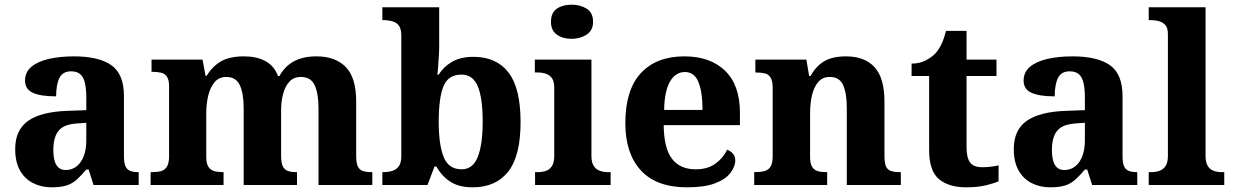

<svg xmlns="http://www.w3.org/2000/svg" viewBox="-20 -791 5274 821"><path d="M201 10Q157 10 121.5 -8Q86 -26 65.5 -62Q45 -98 45 -154Q45 -235 100 -274Q155 -313 268 -317L349 -320V-373Q349 -410 343.5 -435Q338 -460 324 -473Q310 -486 284 -486Q248 -486 234 -457.5Q220 -429 220 -379Q153 -379 120 -394.5Q87 -410 87 -446Q87 -483 115 -506Q143 -529 190.5 -539.5Q238 -550 296 -550Q403 -550 456.5 -512Q510 -474 510 -380V-125Q510 -97 515.5 -82.5Q521 -68 534 -61.5Q547 -55 570 -55H573V0H380L359 -66H349Q327 -40 307.5 -22.5Q288 -5 263 2.5Q238 10 201 10ZM261 -64Q288 -64 308 -80Q328 -96 338.5 -124.5Q349 -153 349 -190V-266L307 -263Q269 -260 248 -247Q227 -234 217.5 -209.5Q208 -185 208 -150Q208 -107 221 -85.5Q234 -64 261 -64Z M624 0V-55H631Q654 -55 669.5 -59.5Q685 -64 694 -78.7Q703 -93.5 703 -123V-421.3Q703 -448.2 694.5 -462.1Q686 -476 669.5 -480Q653 -484 630 -484H628V-536H846L859 -467H863.7Q888 -507 924.6 -528.5Q961.2 -550 1024 -550Q1077 -550 1114.5 -530Q1152 -510 1168.9 -466H1175Q1198 -508 1237 -529Q1276 -550 1334 -550Q1414 -550 1458.5 -504.5Q1503 -459 1503 -357V-126Q1503 -94 1510 -79.5Q1517 -65 1531 -60Q1545 -55 1568.4 -55H1572V0H1342V-327Q1342 -390.9 1325.6 -426.5Q1309.1 -462 1266.6 -462Q1236 -462 1217.6 -441.9Q1199.1 -421.9 1190.6 -389.4Q1182 -357 1182 -319.3V-126.3Q1182 -94 1189.5 -79.5Q1197 -65 1211 -60Q1225 -55 1247 -55H1250V0H1022V-327Q1022 -390.9 1005.6 -426.5Q989.1 -462 947.6 -462Q916 -462 897.5 -439.5Q879 -417 870.5 -382.5Q862 -348.1 862 -308V-119.1Q862 -92.1 871 -78Q880 -64 895.5 -59.5Q911 -55 933 -55H936V0Z M2001 10Q1942 10 1905 -14.5Q1868 -39 1846 -79H1838L1808 0H1615V-55H1619Q1639 -55 1656.5 -60Q1674 -65 1685 -79.5Q1696 -94 1696 -124V-638Q1696 -667 1686 -681Q1676 -695 1657.5 -700Q1639 -705 1619 -705H1615V-760H1858V-591Q1858 -574 1856.5 -551.5Q1855 -529 1853.5 -507Q1852 -485 1850 -472H1856Q1876 -505 1912.5 -526.5Q1949 -548 2005 -548Q2102 -548 2154 -481.5Q2206 -415 2206 -269Q2206 -124 2153 -57Q2100 10 2001 10ZM1954 -67Q2002 -67 2023 -120Q2044 -173 2044 -271Q2044 -372 2023 -422Q2002 -472 1953 -472Q1897 -472 1876.5 -422.5Q1856 -373 1856 -270Q1856 -173 1877 -120Q1898 -67 1954 -67Z M2268 0V-55H2280Q2299 -55 2315 -60.5Q2331 -66 2340.5 -81.5Q2350 -97 2350 -125V-415Q2350 -442.6 2340.5 -456.3Q2331 -470 2315 -475.5Q2299 -481 2280 -481H2267V-536H2509V-124.3Q2509 -97 2518.5 -82Q2528 -67 2544 -61Q2560 -55 2579 -55H2591V0ZM2424.4 -625Q2386 -625 2361 -643Q2336 -661 2336 -697.5Q2336 -736.9 2361.2 -754Q2386.3 -771 2424 -771Q2461 -771 2488.5 -754Q2516 -736.9 2516 -697.5Q2516 -661 2488.5 -643Q2461 -625 2424.4 -625Z M2918 10Q2787 10 2720.5 -62.2Q2654 -134.5 2654 -264Q2654 -407 2720.5 -478.5Q2787 -550 2906.3 -550Q3017 -550 3080.5 -488.5Q3144 -427 3144 -309V-256H2818Q2819 -157 2853.5 -112Q2888 -67 2954.7 -67Q3006 -67 3039.5 -91.4Q3073 -115.8 3089 -151Q3103 -146 3113.5 -134.5Q3124 -122.9 3124 -105Q3124 -79 3103.2 -51.5Q3082.3 -24 3037.1 -7Q2992 10 2918 10ZM2984 -321Q2984 -397.5 2966.5 -440.2Q2949 -483 2909 -483Q2868 -483 2844.5 -441.5Q2821 -400 2820 -321Z M3205 0V-55H3209Q3232 -55 3249 -59.5Q3266 -64 3275 -78.5Q3284 -93 3284 -123V-417Q3284 -444 3275.5 -458.5Q3267 -473 3251.5 -477Q3236 -481 3214 -481H3210V-536H3428L3440 -466H3446Q3468 -507 3503.5 -528.5Q3539 -550 3598 -550Q3677 -550 3719.5 -504Q3762 -458 3762 -356V-126Q3762 -94 3768.5 -79.5Q3775 -65 3789.5 -60Q3804 -55 3826 -55H3832V0H3601V-327Q3601 -391 3585.5 -426.5Q3570 -462 3528 -462Q3497 -462 3478.5 -440Q3460 -418 3452 -383Q3444 -348 3444 -308V-119Q3444 -92 3452.5 -78Q3461 -64 3476 -59.5Q3491 -55 3513 -55H3517V0Z M4112 10Q4036 10 3994.5 -25.5Q3953 -61 3953 -149V-466H3878V-519Q3912 -519 3938 -532.5Q3964 -546 3979 -562Q3994 -578 4005.5 -602Q4017 -626 4025 -659H4113V-536H4241V-466H4113V-161Q4113 -117 4128 -96.5Q4143 -76 4179 -76Q4197 -76 4215.5 -78Q4234 -80 4250 -84V-16Q4234 -8 4197.5 1Q4161 10 4112 10Z M4471 10Q4427 10 4391.5 -8Q4356 -26 4335.5 -62Q4315 -98 4315 -154Q4315 -235 4370 -274Q4425 -313 4538 -317L4619 -320V-373Q4619 -410 4613.5 -435Q4608 -460 4594 -473Q4580 -486 4554 -486Q4518 -486 4504 -457.5Q4490 -429 4490 -379Q4423 -379 4390 -394.5Q4357 -410 4357 -446Q4357 -483 4385 -506Q4413 -529 4460.5 -539.5Q4508 -550 4566 -550Q4673 -550 4726.5 -512Q4780 -474 4780 -380V-125Q4780 -97 4785.5 -82.5Q4791 -68 4804 -61.5Q4817 -55 4840 -55H4843V0H4650L4629 -66H4619Q4597 -40 4577.5 -22.5Q4558 -5 4533 2.5Q4508 10 4471 10ZM4531 -64Q4558 -64 4578 -80Q4598 -96 4608.5 -124.5Q4619 -153 4619 -190V-266L4577 -263Q4539 -260 4518 -247Q4497 -234 4487.5 -209.5Q4478 -185 4478 -150Q4478 -107 4491 -85.5Q4504 -64 4531 -64Z M4892 0V-55H4905Q4924 -55 4939.5 -61Q4955 -67 4964.5 -82Q4974 -97 4974 -124V-645Q4974 -673 4962 -685Q4950 -697 4933.5 -701Q4917 -705 4904 -705H4892V-760H5135V-124Q5135 -97 5144 -82Q5153 -67 5169 -61Q5185 -55 5203 -55H5215V0Z"/></svg>

Font: Noto Serif Hentaigana EL
Style: Regular
Weight: 400
Designer: Kazuhiro Yamada
Foundry: nipponia
Version: Version 1.000